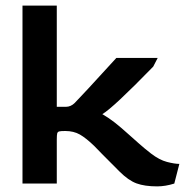

<svg xmlns="http://www.w3.org/2000/svg" viewBox="-20 -653 658 683"><path d="M405 -43Q325 -123 315 -134Q286 -162 264 -174.5Q242 -187 212 -187Q196 -187 190.5 -185.5Q185 -184 183.5 -178.5Q182 -173 182 -156V0H60V-633H182V-273H214Q232 -273 246 -287Q269 -310 394 -447H541L525 -416Q382 -269 344 -247Q368 -233 389 -216.5Q410 -200 441 -172Q450 -164 472.5 -144Q495 -124 517 -107Q547 -84 574 -77Q601 -70 618 -70L600 0Q568 10 539 10Q495 10 466 -0.5Q437 -11 405 -43Z"/></svg>

Font: Gold
Style: Regular
Weight: 400
Designer: jaiki
Version: Version 1.000